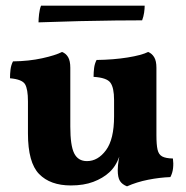

<svg xmlns="http://www.w3.org/2000/svg" viewBox="-20 -651 657 680"><path d="M231 5.8Q158 5.8 118.5 -34.7Q79 -75.2 79 -178.2V-292Q79 -335.4 68.7 -352.7Q58.4 -370 15.4 -373.8Q15.4 -389.6 17.3 -405Q19.2 -420.4 26 -433.6Q82.8 -434.4 129.5 -444.7Q176.2 -455 199.8 -467Q213.6 -461.6 221.3 -448.5Q229 -435.4 229 -411V-202.6Q229 -135.2 242.8 -107.8Q256.6 -80.4 288 -80.4Q326.8 -80.4 355.4 -119.1Q384 -157.8 384 -238.8V-297Q384 -340.4 371 -358.2Q358 -376 311.4 -378.8Q311.4 -394.6 313.3 -410Q315.2 -425.4 322 -438.6Q382 -439.4 431.8 -447.4Q481.6 -455.4 504.8 -467Q518 -461.6 526 -448.5Q534 -435.4 534 -411V-133.6L403.2 -97.8Q396.4 -79 387.4 -64.9Q378.4 -50.8 366.8 -40.4Q344.4 -19.8 310.6 -7Q276.8 5.8 231 5.8ZM429.8 9Q412.6 2.2 404.8 -10.1Q397 -22.4 397 -48.4Q397 -64.8 400.6 -86.3Q404.2 -107.8 410 -128.8L534 -172Q534 -138.4 538 -121Q542 -103.6 554.4 -96.9Q566.8 -90.2 592.4 -89.6Q594.8 -72.4 592.9 -55.2Q591 -38 583.4 -23.8Q545.2 -22.4 504.7 -14.4Q464.2 -6.4 429.8 9ZM116.4 -571.8Q116.4 -583.2 118.4 -601.1Q120.4 -619 125.4 -631H492.4Q492.4 -620 490.4 -606.2Q488.4 -592.4 483.4 -579Q445.2 -579 388.1 -578.4Q331 -577.8 261.6 -576.2Q192.2 -574.6 116.4 -571.8Z"/></svg>

Font: Vollkorn
Style: Regular
Weight: 400
Designer: Friedrich Althausen
Foundry: Friedrich Althausen
Version: Version 4.104